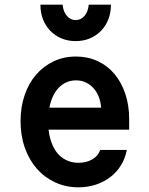

<svg xmlns="http://www.w3.org/2000/svg" viewBox="-20 -792 640 822"><path d="M128 -237H533V-282Q533 -341.6 516.3 -390.9Q499.6 -440.1 469.8 -475.6Q440 -511 397.8 -530.5Q355.6 -550 305.4 -550Q253 -550 209.7 -529.5Q166.4 -509 134.7 -472.5Q103 -436 85.5 -384.8Q68 -333.5 68 -273.3Q68 -211 86.6 -158.8Q105.2 -106.6 138.1 -69.3Q171 -32 216.7 -11Q262.4 10 316 10Q355.6 10 390.3 -1.5Q425 -13 452.5 -34Q480 -55 498 -84.5Q516 -114 523 -150H409Q400 -124 374.8 -109.5Q349.6 -95 316 -95Q286.2 -95 261.6 -107.5Q237 -120 220.5 -143Q204 -166 195 -199Q186 -232 186 -272.7Q186 -312.6 194.5 -345.3Q203 -378 218.5 -400.5Q234 -423 256 -435.5Q278 -448 305 -448Q327.5 -448 346.2 -439.5Q365 -431 379 -416Q393 -401 402 -379.5Q411 -358 413 -331H128ZM248 -772H153Q153 -738 164 -709.5Q175 -681 195.5 -660Q216 -639 243.5 -627.5Q271 -616 304 -616Q337 -616 364.5 -627.5Q392 -639 412.5 -660Q433 -681 444 -709.7Q455 -738.3 455 -772H360Q357 -742 341.8 -724Q326.6 -706 304 -706Q281.4 -706 266.2 -724Q251 -742 248 -772Z"/></svg>

Font: CommitMonoV142 ExtLt
Style: Regular
Weight: 200
Monospace: yes
Designer: Eigil Nikolajsen
Foundry: Eigil Nikolajsen
Version: Version 1.142